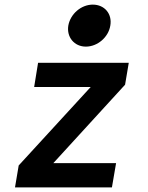

<svg xmlns="http://www.w3.org/2000/svg" viewBox="-20 -812 640 832"><path d="M45 0H465L483 -105H211L522 -445L538 -540H145L128 -435H373L61 -95ZM276 -701C268 -651 302 -610 352 -610C403 -610 450 -651 458 -701C467 -752 433 -792 382 -792C332 -792 285 -752 276 -701Z"/></svg>

Font: CommitMono
Style: Bold Italic
Weight: 700
Monospace: yes
Designer: Eigil Nikolajsen
Foundry: Eigil Nikolajsen
Version: Version 1.143